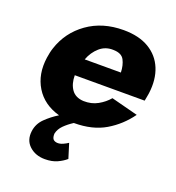

<svg xmlns="http://www.w3.org/2000/svg" viewBox="-125 -570 808 883"><g transform="rotate(20 278.5 -129.0)"><path d="M208 -282Q222 -320 250.5 -345Q279 -370 319 -368Q358 -367 371 -342Q384 -317 385 -282ZM272 103Q262 110 247.5 116.5Q233 123 219 122Q203 120 198 110.5Q193 101 194 86Q199 63 217.5 44.5Q236 26 261 10H262Q352 10 414.5 -27Q477 -64 520 -124L389 -158Q368 -133 337.5 -116Q307 -99 268 -100Q228 -102 209 -129Q190 -156 190 -198H532Q534 -209 536 -219.5Q538 -230 539 -237Q548 -306 526.5 -358.5Q505 -411 455.5 -440.5Q406 -470 331 -470Q228 -470 154.5 -417.5Q81 -365 53 -279Q49 -267 46.5 -255Q44 -243 42 -230Q30 -146 68 -84Q106 -22 185 0Q151 21 124 47.5Q97 74 92 111Q86 157 116 184.5Q146 212 192 212Q227 212 252 200.5Q277 189 294 174Z"/></g></svg>

Font: Jost* 700 Bold Italic
Style: Bold Italic
Weight: 700
Italic angle: -10°
Version: Version 3.200; ttfautohint (v0.97) -l 8 -r 50 -G 200 -x 14 -